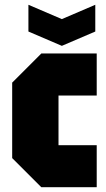

<svg xmlns="http://www.w3.org/2000/svg" viewBox="-20 -784 445 804"><path d="M31 -122V-438L153 -560H385V-384H225V-176H385V0H153ZM379 -764V-652L239 -592L99 -652V-764L239 -704Z"/></svg>

Font: Tektur Condensed ExtraBold
Style: Regular
Weight: 800
Width: 3
Designer: Adam Jagosz
Foundry: Adam Jagosz
Version: Version 1.005;gftools[0.9.30]